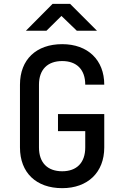

<svg xmlns="http://www.w3.org/2000/svg" viewBox="-20 -970 640 1000"><path d="M222 -810 300 -887 380 -810H485L345 -950H254L115 -810ZM304 10C437 10 523 -72 523 -202V-376H282V-287H424V-202C424 -122 379 -78 304 -78C228 -78 183 -122 183 -202V-529C183 -608 228 -652 304 -652C379 -652 424 -608 424 -529H523C523 -658 437 -740 304 -740C169 -740 84 -660 84 -529V-202C84 -70 169 10 304 10Z"/></svg>

Font: Tekne LDO Medium
Style: Regular
Weight: 500
Monospace: yes
Designer: Alessio Laiso, Mario Rullo, Paolo Rosset
Foundry: Alessio Laiso
Version: Version 1.000;hotconv 1.0.109;makeotfexe 2.5.65596